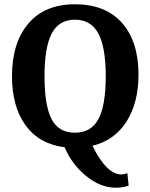

<svg xmlns="http://www.w3.org/2000/svg" viewBox="-20 -680 703 897"><path d="M474 -324Q474 -459 439.5 -523.5Q405 -588 330 -588Q256 -588 222 -524Q188 -460 188 -324Q188 -187 221 -123.5Q254 -60 330 -60Q406 -60 440 -124Q474 -188 474 -324ZM581 187Q554 197 522 197Q449 197 382 142Q315 87 282 8Q163 -7 99.5 -94.5Q36 -182 36 -324Q36 -480 112.5 -570Q189 -660 330 -660Q473 -660 550 -573Q627 -486 627 -331Q627 -200 571 -112Q515 -24 412 1Q478 135 547 135Q560 135 575 129Z"/></svg>

Font: ArsenalBold
Style: Bold
Weight: 700
Designer: Andrij Shevchenko
Foundry: Stairsfor.com
Version: Version 1.000